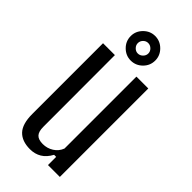

<svg xmlns="http://www.w3.org/2000/svg" viewBox="-254 -858 921 921"><g transform="rotate(45 207.0 -397.5)"><path d="M163 7.5Q108.5 7.5 80 -22.5Q51.5 -52.5 51.5 -120V-600H132L132.5 -113.5Q132.5 -81.5 145.8 -67.5Q159 -53.5 189 -53.5Q218.5 -53.5 243 -69Q267.5 -84.5 278 -112V-600H358.5V0H278V-55.5H264Q246.5 -23 221.2 -7.8Q196 7.5 163 7.5ZM204 -635Q170.5 -635 145.8 -659.5Q121 -684 121 -718.5Q121 -752 145.8 -776.8Q170.5 -801.5 204 -801.5Q238 -801.5 262.8 -776.8Q287.5 -752 287.5 -718.5Q287.5 -684 262.8 -659.5Q238 -635 204 -635ZM204 -683Q218.5 -683 229.2 -693.8Q240 -704.5 240 -718.5Q240 -733 229.2 -743.5Q218.5 -754 204 -754Q190 -754 179.5 -743.5Q169 -733 169 -718.5Q169 -704.5 179.5 -693.8Q190 -683 204 -683Z"/></g></svg>

Font: Big Shoulders Text Thin
Style: Regular
Weight: 400
Version: Version 2.002